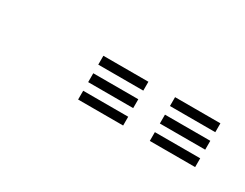

<svg xmlns="http://www.w3.org/2000/svg" viewBox="-27 -779 271 212"><g transform="rotate(30 108.5 -673.0)"><path d="M159.2 -689.5V-700.8H217V-689.5ZM67.8 -645V-656.2H125.2V-645ZM67.8 -667.2V-678.5H125.2V-667.2ZM67.8 -689.5V-700.8H125.2V-689.5ZM159.2 -645V-656.2H217V-645ZM159.2 -667.2V-678.5H217V-667.2Z"/></g></svg>

Font: Big Shoulders Inline Text Thin Light
Style: Regular
Weight: 300
Version: Version 2.002